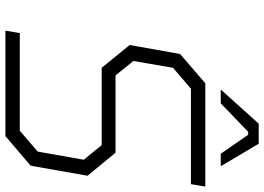

<svg xmlns="http://www.w3.org/2000/svg" viewBox="-153 -821 974 708"><g transform="rotate(90 334.0 -467.0)"><path d="M310 -794 436 -934H510L593 -794H547L477 -895H466L361 -794ZM93 0 102 -53H462L539 -119L569 -289L515 -355H230L146 -458L179 -644L287 -737H668L659 -684H307L230 -618L205 -472L258 -406H543L628 -303L591 -93L482 0Z"/></g></svg>

Font: Tomorrow Light
Style: Italic
Weight: 300
Italic angle: -10°
Designer: Tony de Marco, Monica Rizzolli
Foundry: Just in Type
Version: Version 2.002